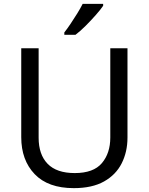

<svg xmlns="http://www.w3.org/2000/svg" viewBox="-20 -964 771 994"><path d="M640 -252Q640 -178 610 -118.5Q580 -59 518.5 -24.5Q457 10 362 10Q229 10 159.5 -62.5Q90 -135 90 -254V-714H180V-251Q180 -164 226.5 -116Q273 -68 367 -68Q464 -68 507.5 -119.5Q551 -171 551 -252V-714H640ZM514 -934Q502 -916 477 -887.5Q452 -859 423.5 -830.5Q395 -802 371 -784H313V-796Q328 -815 345.5 -841Q363 -867 380 -894.5Q397 -922 408 -944H514Z"/></svg>

Font: Noto Sans Hebrew Droid
Style: Regular
Weight: 400
Designer: Monotype Design Team
Foundry: Monotype Imaging Inc.
Version: Version 1.100